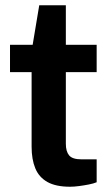

<svg xmlns="http://www.w3.org/2000/svg" viewBox="-20 -697 422 729"><path d="M246 12Q192 12 160 -6Q128 -24 114 -58Q100 -92 100 -140V-423H18V-527H104L129 -677H230V-527H347V-423H230V-151Q230 -122 242.5 -107Q255 -92 289 -92H347V-5Q335 0 317 3.5Q299 7 280 9.5Q261 12 246 12Z"/></svg>

Font: Archivo SemiExpanded SemiBold
Style: Regular
Weight: 600
Width: 6
Designer: Hector Gatti
Foundry: Omnibus-Type
Version: Version 2.001